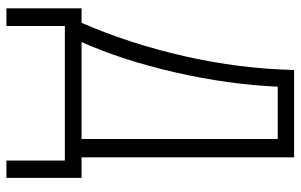

<svg xmlns="http://www.w3.org/2000/svg" viewBox="-189 -565 936 598"><g transform="rotate(90 279.0 -266.0)"><path d="M413 -663V-52H111Q168 -180 205.5 -344Q243 -508 250 -663ZM470 -714H198Q194 -544 155 -372.5Q116 -201 51 -52H6V182H61V0H480V182H534V-52H470Z"/></g></svg>

Font: Noto Sans UI SemiCondensed Light
Style: Regular
Weight: 300
Width: 4
Designer: Monotype Design Team
Foundry: Monotype Imaging Inc.
Version: Version 1.901